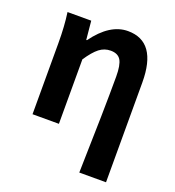

<svg xmlns="http://www.w3.org/2000/svg" viewBox="-139 -684 909 995"><g transform="rotate(20 315.5 -186.5)"><path d="M410.2 201.2Q419.9 -152.3 419.9 -331.1Q419.9 -395.5 403.8 -421.9Q387.7 -448.2 347.7 -448.2Q313.5 -448.2 285.6 -426.8Q257.8 -405.3 224.6 -355.5V0H79.1V-392.6Q79.1 -485.4 68.4 -559.6H199.2L209 -457H212.9Q297.9 -574.2 397.5 -574.2Q557.6 -574.2 557.6 -348.6V201.2Z"/></g></svg>

Font: Bpmf Zihi Sans Bold
Style: Bold
Weight: 700
Foundry: But Ko
Version: Version 1.320